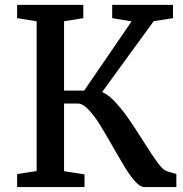

<svg xmlns="http://www.w3.org/2000/svg" viewBox="-20 -763 746 783"><path d="M441.4 -162.6Q408.2 -221.2 386 -256.6Q363.8 -292 340.6 -316.4Q317.4 -340.8 297.4 -340.8H241.2V-64.9L324.7 -51.8V0H49.8V-53.2L129.4 -65.4V-676.3L49.8 -689V-743.2H319.8V-689L241.2 -676.3V-393.6H323.2L516.6 -675.8L437.5 -689V-743.2H685.5V-689L606.9 -676.8L396.5 -387.7Q422.4 -377 450.4 -346.4Q478.5 -315.9 503.9 -279.5Q529.3 -243.2 564 -188Q601.1 -128.9 622.8 -99.4Q644.5 -69.8 660.2 -64.9L699.2 -53.2V0H568.8Q552.2 0 532.2 -22Q512.2 -43.9 492.4 -75.9Q472.7 -107.9 441.4 -162.6Z"/></svg>

Font: Merriweather
Style: Regular
Weight: 400
Designer: Eben Sorkin
Foundry: Eben Sorkin
Version: Version 1.584; ttfautohint (v1.6)